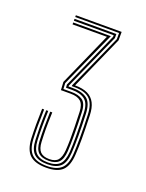

<svg xmlns="http://www.w3.org/2000/svg" viewBox="-82 -845 345 454"><g transform="rotate(20 90.0 -618.5)"><path d="M88.8 -437.2Q60.8 -437.2 47.4 -449.5Q34 -461.8 32.5 -490.2Q31.8 -507 31.8 -525.8Q31.8 -544.5 32.5 -565H37.5Q36.8 -541 36.8 -523.8Q36.8 -506.5 37.5 -490Q38.8 -464 51.1 -452.8Q63.5 -441.5 88.8 -441.5Q113 -441.5 125.1 -452.5Q137.2 -463.5 138.8 -490.5Q139.8 -505.8 139.9 -531.1Q140 -556.5 138.8 -588.8Q137.8 -615.8 125.5 -627.5Q113.2 -639.2 86.2 -639.2H80.2V-641.5L142.2 -780V-795.5H31.8V-800H147V-778.8L86.8 -643.5Q106.5 -643.5 118.8 -637.5Q131 -631.5 137.1 -619.5Q143.2 -607.5 143.8 -589Q145 -551.5 145 -530.1Q145 -508.8 143.8 -490.5Q142.2 -461.8 129.5 -449.5Q116.8 -437.2 88.8 -437.2ZM88.8 -454.5Q71.2 -454.5 62.5 -463Q53.8 -471.5 52.8 -490.8Q52 -508.8 52 -524.5Q52 -540.2 52.8 -565H58Q57 -537.8 57.1 -522.1Q57.2 -506.5 58 -491Q58.8 -474 66.1 -466.4Q73.5 -458.8 88.8 -458.8Q104 -458.8 110.6 -466.8Q117.2 -474.8 118.5 -491.5Q119.5 -504.8 119.6 -519.1Q119.8 -533.5 119.4 -550.6Q119 -567.8 118.2 -588.8Q117.5 -606.8 109.1 -614.1Q100.8 -621.5 83.5 -621.5H59.2L58 -641.8L118.2 -777.2L31.8 -777V-781.8H126.5L63 -640.5L63.8 -626H83.5Q101.5 -626.2 112.1 -618.8Q122.8 -611.2 123.5 -589Q124.8 -559.5 124.8 -532.8Q124.8 -506 123.8 -491.5Q122.5 -471.2 114.1 -462.9Q105.8 -454.5 88.8 -454.5ZM88.8 -445.8Q66 -445.8 54.9 -456Q43.8 -466.2 42.8 -490.5Q42 -507.2 41.9 -523.8Q41.8 -540.2 42.8 -565H47.8Q47 -544.5 47 -525.5Q47 -506.5 47.8 -491Q48.8 -469.2 58.5 -459.8Q68.2 -450.2 88.8 -450.2Q108.5 -450.2 117.9 -459.6Q127.2 -469 128.8 -491.2Q130 -508 129.9 -533.1Q129.8 -558.2 128.5 -588.8Q127.8 -613.2 116.1 -622.2Q104.5 -631.2 83.5 -631H68.5L68 -638.8L132 -782.2V-786.2H31.8V-791H137V-780.8L73 -637.8V-635.8H83.5Q106.8 -635.8 119.8 -626.1Q132.8 -616.5 133.8 -589Q135 -558.5 135 -533.5Q135 -508.5 133.8 -490.5Q132.2 -465.8 121.4 -455.8Q110.5 -445.8 88.8 -445.8Z"/></g></svg>

Font: Big Shoulders Inline Display Thin ExtraLight
Style: Regular
Weight: 250
Version: Version 2.002